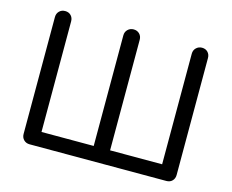

<svg xmlns="http://www.w3.org/2000/svg" viewBox="-107 -934 1311 1087"><g transform="rotate(15 548.5 -390.5)"><path d="M148 0Q127 0 113.5 -13.5Q100 -27 100 -48V-733Q100 -754 113.5 -767.5Q127 -781 148 -781Q169 -781 182 -767.5Q195 -754 195 -733V-85H501V-733Q501 -754 515 -767.5Q529 -781 549 -781Q570 -781 583.5 -767.5Q597 -754 597 -733V-85H902V-733Q902 -754 916 -767.5Q930 -781 950 -781Q971 -781 984 -767.5Q997 -754 997 -733V-48Q997 -27 984 -13.5Q971 0 950 0Z"/></g></svg>

Font: Comfortaa SemiBold
Style: Regular
Weight: 600
Designer: Johan Aakerlund
Foundry: Johan Aakerlund
Version: Version 3.104; ttfautohint (v1.8.1.43-b0c9)